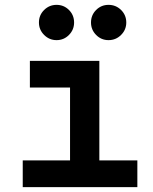

<svg xmlns="http://www.w3.org/2000/svg" viewBox="-20 -767 626 787"><path d="M73.2 0V-109.4H267.1V-408.2H102.5V-517.6H387.2V-109.4H543V0ZM424.8 -602.5Q395 -602.5 374 -623.8Q353 -645 353 -674.8Q353 -705.1 374 -726.1Q395 -747.1 424.8 -747.1Q455.1 -747.1 476.3 -726.1Q497.6 -705.1 497.6 -674.8Q497.6 -645 476.3 -623.8Q455.1 -602.5 424.8 -602.5ZM211.9 -602.5Q182.1 -602.5 160.9 -623.8Q139.6 -645 139.6 -674.8Q139.6 -705.1 160.9 -726.1Q182.1 -747.1 211.9 -747.1Q241.7 -747.1 262.7 -726.1Q283.7 -705.1 283.7 -674.8Q283.7 -645 262.7 -623.8Q241.7 -602.5 211.9 -602.5Z"/></svg>

Font: CaskaydiaCove NF SemiBold
Style: Regular
Weight: 600
Designer: Aaron Bell
Foundry: Saja Typeworks
Version: Version 2111.001; VTT 6.35;Nerd Fonts 3.2.1